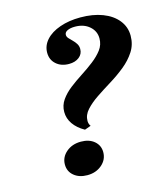

<svg xmlns="http://www.w3.org/2000/svg" viewBox="-99 -710 701 799"><g transform="rotate(-15 251.5 -310.0)"><path d="M218.5 -174.2Q187.1 -191.9 170.6 -215.7Q154 -239.5 154 -267.7Q154 -296 170.2 -319Q186.3 -341.9 211.3 -361.3Q236.3 -380.6 264.5 -398.8Q292.7 -416.9 317.7 -436.3Q342.7 -455.6 358.9 -477Q375 -498.4 375 -525.8Q375 -557.3 350.8 -578.2Q326.6 -599.2 288.7 -599.2Q268.5 -599.2 256 -593.1Q243.5 -587.1 243.5 -575.8Q243.5 -567.7 250 -560.5Q256.5 -553.2 264.9 -545.2Q273.4 -537.1 279.8 -527Q286.3 -516.9 286.3 -504Q286.3 -482.3 269.4 -469Q252.4 -455.6 225.8 -455.6Q191.9 -455.6 170.6 -474.6Q149.2 -493.5 149.2 -524.2Q149.2 -554.8 171 -579Q192.7 -603.2 231.9 -616.9Q271 -630.6 320.2 -630.6Q374.2 -630.6 415.3 -614.9Q456.5 -599.2 479.8 -570.2Q503.2 -541.1 503.2 -503.2Q503.2 -465.3 483.9 -435.5Q464.5 -405.6 434.7 -381.5Q404.8 -357.3 370.6 -336.3Q336.3 -315.3 306.5 -295.2Q276.6 -275 257.3 -253.6Q237.9 -232.3 237.9 -206.5Q237.9 -200 239.9 -194Q241.9 -187.9 245.2 -183.9ZM179.8 11.3Q144.4 11.3 122.2 -7.3Q100 -25.8 100 -55.6Q100 -87.1 125.4 -108.9Q150.8 -130.6 188.7 -130.6Q224.2 -130.6 246 -112.1Q267.7 -93.5 267.7 -64.5Q267.7 -32.3 242.3 -10.5Q216.9 11.3 179.8 11.3Z"/></g></svg>

Font: Playfair 5pt SemiExpanded Light Black
Style: Italic
Weight: 900
Italic angle: -15.6°
Version: Version 2.001;gftools[0.9.30]